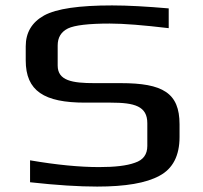

<svg xmlns="http://www.w3.org/2000/svg" viewBox="-20 -679 751 709"><path d="M426 -372H329C247 -372 193 -381 193 -437V-511C193 -540 205 -561 231 -574C256 -586 308 -592 385 -592C438 -592 510 -586 603 -575V-648C522 -655 452 -659 394 -659C272 -659 189 -647 143 -622C98 -597 75 -559 75 -508V-456C75 -343 143 -300 294 -300H389C477 -300 524 -287 524 -224V-140C524 -109 509 -88 478 -78C448 -67 404 -62 346 -62C275 -62 190 -70 91 -87V-6C190 5 272 10 339 10C443 10 520 -3 569 -30C618 -56 643 -104 643 -173V-220C643 -336 581 -372 426 -372Z"/></svg>

Font: Gamestation Extended
Style: Regular
Weight: 400
Width: 7
Designer: Jonas Hecksher
Foundry: Jonas Hecksher, Playtypeª, e-types AS
Version: Version 1.003